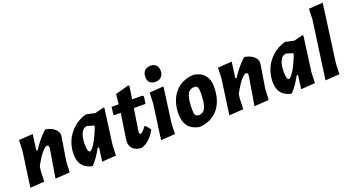

<svg xmlns="http://www.w3.org/2000/svg" viewBox="-50 -1265 3357 1837"><g transform="rotate(-20 1629.0 -346.5)"><path d="M24 4 74 -354 78 -462 221 -472 199 -310H212Q278 -410 345 -470L357 -471Q407 -461 440.5 -433.5Q474 -406 473 -368L472 -355L433 -115L428 -6L280 4L328 -286L329 -297Q329 -320 312 -320Q291 -320 256.5 -279Q222 -238 179 -158L173 -114L169 -6Z M761 -474H767L853 -455L941 -478L951 -471L903 -114L899 -6L755 4L774 -135H760Q714 -50 659 10H639Q575 -10 548.5 -50.5Q522 -91 522 -155Q522 -221 546.5 -283.5Q571 -346 627 -399Q683 -452 761 -474ZM655 -211Q655 -128 679 -128Q696 -128 729 -179.5Q762 -231 800 -327L803 -346L737 -366Q698 -366 676.5 -324Q655 -282 655 -211Z M1159 9Q1103 9 1071.5 -19.5Q1040 -48 1041 -97L1044 -125L1079 -356L1081 -374H1018L1010 -383L1019 -458H1091L1102 -559L1238 -596L1248 -588L1228 -458H1333L1344 -446L1334 -374H1215L1180 -148L1179 -137Q1179 -121 1193 -121Q1211 -121 1249 -175L1261 -176L1302 -125Q1242 -17 1159 9Z M1503 -701Q1539 -701 1559 -680.5Q1579 -660 1579 -623Q1579 -584 1557 -561.5Q1535 -539 1497 -539Q1420 -539 1420 -617Q1420 -656 1442 -678.5Q1464 -701 1503 -701ZM1552 -472 1504 -114 1500 -6 1355 4 1404 -354 1408 -462Z M1856 -478 1870 -477Q2006 -448 2006 -305Q2006 -164 1937 -80.5Q1868 3 1748 11L1734 9Q1597 -21 1597 -172Q1597 -306 1666.5 -388.5Q1736 -471 1856 -478ZM1828 -366Q1775 -366 1754.5 -319Q1734 -272 1734 -169Q1734 -130 1743 -114Q1752 -98 1775 -98Q1826 -98 1846.5 -145.5Q1867 -193 1867 -296Q1867 -335 1858.5 -350.5Q1850 -366 1828 -366Z M2050 4 2100 -354 2104 -462 2247 -472 2225 -310H2238Q2304 -410 2371 -470L2383 -471Q2433 -461 2466.5 -433.5Q2500 -406 2499 -368L2498 -355L2459 -115L2454 -6L2306 4L2354 -286L2355 -297Q2355 -320 2338 -320Q2317 -320 2282.5 -279Q2248 -238 2205 -158L2199 -114L2195 -6Z M2787 -474H2793L2879 -455L2967 -478L2977 -471L2929 -114L2925 -6L2781 4L2800 -135H2786Q2740 -50 2685 10H2665Q2601 -10 2574.5 -50.5Q2548 -91 2548 -155Q2548 -221 2572.5 -283.5Q2597 -346 2653 -399Q2709 -452 2787 -474ZM2681 -211Q2681 -128 2705 -128Q2722 -128 2755 -179.5Q2788 -231 2826 -327L2829 -346L2763 -366Q2724 -366 2702.5 -324Q2681 -282 2681 -211Z M3258 -704 3178 -114 3174 -6 3029 4 3111 -587 3114 -694Z"/></g></svg>

Font: Alegreya Sans SC ExtraBold
Style: Italic
Weight: 800
Italic angle: -7°
Designer: Juan Pablo del Peral
Foundry: Huerta Tipografica
Version: Version 2.007